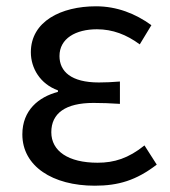

<svg xmlns="http://www.w3.org/2000/svg" viewBox="-20 -577 541 610"><path d="M281 13C356 13 413 -4 478 -54L439 -115C388 -74 343 -60 290 -60C197 -60 143 -97 143 -157C143 -217 188 -250 277 -250C304 -250 330 -249 361 -247V-318C335 -316 315 -315 294 -315C206 -315 169 -350 169 -399C169 -455 221 -484 288 -484C338 -484 382 -467 424 -436L461 -497C410 -534 351 -557 285 -557C174 -557 78 -509 78 -411C78 -360 108 -310 164 -290V-285C103 -269 51 -227 51 -150C51 -49 147 13 281 13Z"/></svg>

Font: Noto Sans Mono CJK JP Regular
Style: Regular
Weight: 400
Designer: Ryoko NISHIZUKA (kana & ideographs); Paul D. Hunt (Latin, Greek & Cyrillic); Wenlong ZHANG (bopomofo); Sandoll Communica
Foundry: Adobe Systems Incorporated
Version: Version 1.004;PS 1.004;hotconv 1.0.82;makeotf.lib2.5.63406